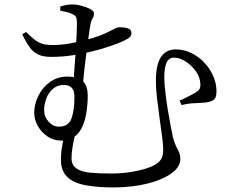

<svg xmlns="http://www.w3.org/2000/svg" viewBox="-20 -787 1040 855"><path d="M96.2 -644.7Q123.3 -617.2 142 -604.9Q160.7 -592.7 177.2 -589.6Q193.7 -586.5 215.5 -586.5Q242.2 -586.5 267.4 -589.8Q292.6 -593.1 315.5 -598.4Q338.4 -603.6 357.1 -608Q397 -618 423.4 -628.1Q449.8 -638.1 465.9 -646.7Q482.1 -655.3 492.8 -660.4Q503.5 -665.6 511.6 -665.6Q523.2 -665.6 535.7 -664Q548.2 -662.5 556.7 -657Q565.3 -651.6 565.3 -638.4Q565.3 -625 550.1 -615.5Q534.9 -606.1 506.6 -594.4Q494.6 -589.9 465.9 -580Q437.2 -570.1 396.3 -559.6Q355.5 -549.1 307.2 -541.4Q259 -533.7 207.7 -533.7Q173.3 -533.7 151 -543.8Q128.8 -553.8 112.4 -576.1Q96 -598.4 79.1 -634.5ZM248.4 -758.2Q264.3 -762.9 277.5 -765.1Q290.8 -767.2 304.9 -767.2Q320.3 -767.2 342.3 -761.5Q364.3 -755.7 381.3 -747.1Q398.3 -738.6 398.3 -727.9Q398.3 -712.9 392.4 -705.2Q386.4 -697.6 382.2 -676.1Q379.8 -661.2 375.5 -630.5Q371.2 -599.8 365.9 -560.8Q360.7 -521.8 356 -479.9Q351.3 -437.9 347.9 -399.6L306.9 -422Q309.4 -454.7 312.4 -493.4Q315.4 -532.1 317.9 -570.3Q320.3 -608.5 321.5 -639.3Q322.7 -670.1 322.7 -685.4Q322.7 -702.2 319 -710.2Q315.3 -718.2 302.2 -724.4Q292.4 -729.8 276.5 -733.5Q260.7 -737.1 248.6 -739.3ZM370.7 -360.3Q370.7 -324.7 365.4 -289.3Q360.2 -253.8 347.5 -224.7Q334.9 -195.6 311.6 -178.2Q288.2 -160.9 252 -160.9Q219.7 -160.9 192.5 -178.7Q165.3 -196.5 148.9 -225Q132.4 -253.5 132.4 -284.4Q132.4 -323.1 150.8 -360.3Q169.1 -397.5 202.4 -421.7Q235.6 -445.9 280.6 -445.9Q320.8 -445.9 345.8 -427.9Q370.7 -409.8 370.7 -360.3ZM242 -223Q284.9 -223 298.2 -259Q311.5 -295.1 311.5 -355.6Q311.5 -384.4 298.7 -396.6Q286 -408.8 264.7 -408.8Q235.4 -408.8 215.5 -391.2Q195.5 -373.7 186 -347.5Q176.5 -321.4 176.5 -296.5Q176.5 -266.8 196.6 -244.9Q216.6 -223 242 -223ZM319.7 -206.7Q309.3 -170 303.8 -137.5Q298.4 -104.9 298.4 -83.1Q298.4 -51.5 320.6 -36.6Q342.8 -21.7 382.4 -18Q422.1 -14.3 473.2 -14.3Q534.1 -14.3 586.3 -25.3Q638.4 -36.2 665.8 -50.8Q685.1 -61.1 695.9 -75.8Q706.8 -90.5 706.8 -121.8Q706.8 -141.2 701.8 -179Q696.9 -216.9 690.4 -262Q684 -307.2 679.1 -350.4Q674.1 -393.6 674.1 -423.4Q674.1 -499.2 696.7 -533.1Q719.4 -567 762.3 -567Q798.2 -567 830.8 -551.5Q863.4 -535.9 889 -509.1Q914.7 -482.3 929.4 -448.8Q944.1 -415.2 944.1 -379.6Q944.1 -363.1 939.5 -352.9Q934.8 -342.7 923.9 -337.7Q912.9 -332.7 894.4 -330.4Q883.3 -329.6 871.8 -328.8Q860.3 -328 847.4 -327.6Q834.5 -327.2 819.8 -325.2Q805.2 -323.2 788.3 -319L779.5 -338.9Q799.1 -347.3 822.1 -359.1Q845 -370.9 856 -378.3Q866.4 -385.9 869.4 -392.5Q872.4 -399.1 872.4 -409.1Q872.4 -440.6 853.3 -468Q834.1 -495.3 807.1 -512.9Q780.1 -530.5 754.6 -530.5Q730.1 -529.7 720.8 -505.8Q711.6 -482 711.6 -442.9Q711.6 -418.6 715.9 -380.2Q720.2 -341.9 726.8 -300.7Q733.5 -259.5 740.2 -224.8Q746.9 -190 750.8 -173.2Q757.7 -148.3 765 -134Q772.3 -119.6 777.6 -108.3Q782.9 -96.9 782.9 -78.8Q782.9 -50.2 757.9 -26.9Q732.8 -3.5 690.6 13.3Q648.3 30.2 595.2 38.9Q542.1 47.6 485.3 47.6Q412.5 47.6 359.9 37.6Q307.2 27.6 279.4 0.9Q251.5 -25.7 251.5 -74.9Q251.5 -110.7 257.6 -141.3Q263.7 -171.8 270.1 -205.9Z"/></svg>

Font: Early Summer Mincho VF
Style: Regular
Weight: 250
Designer: GuiWonder
Version: Version 1.002